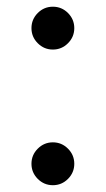

<svg xmlns="http://www.w3.org/2000/svg" viewBox="-20 -547 316 573"><path d="M92.7 -13.1Q111.5 5.7 137.8 5.7Q164.1 5.7 182.9 -13.1Q201.7 -32 201.7 -58.2Q201.7 -84.5 182.9 -103.3Q164.1 -122.2 137.8 -122.2Q111.5 -122.2 92.7 -103.3Q73.9 -84.5 73.9 -58.2Q73.9 -32 92.7 -13.1ZM92.7 -418Q111.5 -399.1 137.8 -399.1Q164.1 -399.1 182.9 -418Q201.7 -436.8 201.7 -463.1Q201.7 -489.3 182.9 -508.2Q164.1 -527 137.8 -527Q111.5 -527 92.7 -508.2Q73.9 -489.3 73.9 -463.1Q73.9 -436.8 92.7 -418Z"/></svg>

Font: Inter-Regular
Style: Regular
Weight: 500
Designer: Rasmus Andersson
Foundry: rsms
Version: ""